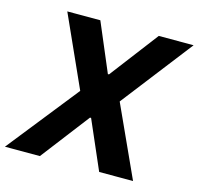

<svg xmlns="http://www.w3.org/2000/svg" viewBox="-122 -839 984 951"><g transform="rotate(15 369.5 -363.5)"><path d="M277.7 -727.3 382.8 -479.4H388.5L577.4 -727.3H756L474.4 -363.6L640.3 0H466.6L358.7 -248.2H353L162.6 0H-16.7L272 -363.6L108.3 -727.3Z"/></g></svg>

Font: Inter UI
Style: Bold Italic
Weight: 700
Italic angle: 9.39999°
Designer: Rasmus Andersson
Foundry: rsms
Version: 3.2;8d6f07862